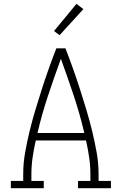

<svg xmlns="http://www.w3.org/2000/svg" viewBox="-20 -989 640 1009"><path d="M37 0V-38H102V-74Q102 -131 112 -187.5Q122 -244 135.5 -299.5Q149 -355 165.5 -410Q182 -465 199.5 -519.5Q217 -574 236 -627.5Q255 -681 276 -735H324Q345 -681 364 -627.5Q383 -574 400.5 -519.5Q418 -465 434.5 -410Q451 -355 464.5 -299.5Q478 -244 488 -187.5Q498 -131 498 -74V-38H563V0H390V-38H455V-74Q455 -118 448.5 -162.5Q442 -207 432 -251H168Q158 -207 151.5 -162.5Q145 -118 145 -74V-38H210V0ZM177 -290H423Q400 -389 367.5 -486.5Q335 -584 300 -680Q265 -584 232.5 -486.5Q200 -389 177 -290ZM293 -804 264 -826 382 -969 418 -941Z"/></svg>

Font: Iosevka Curly Slab XLtEx
Style: Regular
Weight: 200
Width: 7
Monospace: yes
Designer: Belleve Invis
Foundry: Belleve Invis
Version: Version 11.1.0; ttfautohint (v1.8.3)